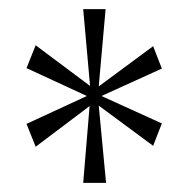

<svg xmlns="http://www.w3.org/2000/svg" viewBox="-20 -780 416 420"><path d="M162 -380 176 -548 58 -459 38 -509 170 -570 38 -631 58 -681 177 -592 162 -760H211L196 -591L315 -679L334 -630L202 -570L334 -510L315 -461L196 -549L212 -380Z"/></svg>

Font: Noto Serif Khmer Condensed ExtraLight
Style: Regular
Weight: 250
Width: 3
Designer: Danh Hong and the Monotype Design Team
Foundry: Monotype Imaging Inc.
Version: Version 2.004